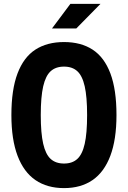

<svg xmlns="http://www.w3.org/2000/svg" viewBox="-20 -959 660 991"><path d="M310.4 11.9Q223.7 11.9 163.1 -29.4Q102.6 -70.7 70.7 -154.8Q38.8 -238.9 38.8 -365.2Q38.8 -496.3 70.5 -580Q102.2 -663.6 162.5 -702.8Q222.9 -742 310.4 -742Q397.9 -742 458.1 -702.8Q518.2 -663.6 549.8 -580Q581.2 -496.3 581.2 -365.2Q581.2 -238.9 549.5 -154.8Q517.8 -70.7 457.5 -29.4Q397.2 11.9 310.4 11.9ZM310.4 -615.2Q267.7 -615.2 241.6 -591.5Q215.5 -567.9 203 -513.5Q190.4 -459 190.4 -365.2Q190.4 -271.2 203 -216.8Q215.5 -162.2 241.6 -138.6Q267.7 -114.9 310.4 -114.9Q353.2 -114.9 379 -138.6Q404.9 -162.2 417.2 -216.5Q429.6 -270.8 429.6 -365.2Q429.6 -459.4 417.2 -513.7Q404.9 -567.9 379 -591.5Q353.2 -615.2 310.4 -615.2ZM373.8 -812.1 498.6 -939H343.2L248.4 -812.1Z"/></svg>

Font: Monaspace Neon Var
Style: Regular
Weight: 400
Designer: Riley Cran and the Lettermatic Team
Version: Version 1.000 (Monaspace Neon Var)